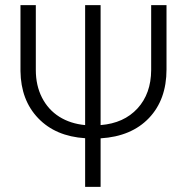

<svg xmlns="http://www.w3.org/2000/svg" viewBox="-20 -731 734 751"><path d="M373.5 -241.7Q464.8 -249 517.8 -306.9Q570.8 -364.7 571.3 -457V-710.9H631.3V-459.5Q631.3 -341.3 562.7 -269.3Q494.1 -197.3 373.5 -189.9V0H313V-190.4Q197.3 -197.8 129.4 -268.6Q61.5 -339.4 60.1 -453.1V-710.9H120.1V-457Q120.1 -396.5 144.3 -349.1Q168.5 -301.8 211.9 -274.4Q255.4 -247.1 313 -241.7V-710.9H373.5Z"/></svg>

Font: Roboto Light
Style: Regular
Weight: 300
Designer: Google
Version: Version 2.134; 2016; ttfautohint (v1.6)